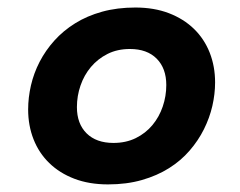

<svg xmlns="http://www.w3.org/2000/svg" viewBox="-20 -482 640 513"><path d="M268.6 10.7Q218.3 10.7 178.7 -4.4Q139.2 -19.5 111.6 -46.4Q84 -73.2 69.6 -109.9Q55.2 -146.5 55.2 -189.5Q55.2 -221.2 62.7 -253.9Q70.3 -286.6 85.9 -316.9Q101.6 -347.2 125.2 -373.5Q148.9 -399.9 180.7 -419.7Q212.4 -439.5 252.7 -450.7Q293 -461.9 341.8 -461.9Q391.6 -461.9 431.2 -446.8Q470.7 -431.6 498.3 -404.8Q525.9 -377.9 540.3 -341.3Q554.7 -304.7 554.7 -261.7Q554.7 -231 547.4 -199Q540 -167 524.9 -136.7Q509.8 -106.4 486.6 -79.6Q463.4 -52.7 431.6 -32.7Q399.9 -12.7 359.1 -1Q318.4 10.7 268.6 10.7ZM327.1 -351.1Q293.5 -351.1 267.3 -337.9Q241.2 -324.7 222.9 -303Q204.6 -281.2 195.1 -253.4Q185.5 -225.6 185.5 -195.8Q185.5 -151.4 211.4 -125.7Q237.3 -100.1 283.2 -100.1Q316.4 -100.1 342.8 -113Q369.1 -126 387.2 -147.7Q405.3 -169.4 414.8 -197.3Q424.3 -225.1 424.3 -254.9Q424.3 -299.3 398.7 -325.2Q373 -351.1 327.1 -351.1Z"/></svg>

Font: Courier Prime
Style: Bold Italic
Weight: 700
Monospace: yes
Designer: Alan Dague-Greene
Foundry: Quote-Unquote Apps
Version: Version 1.202